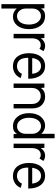

<svg xmlns="http://www.w3.org/2000/svg" viewBox="960 -1591 807 2767"><g transform="rotate(90 1363.5 -207.5)"><path d="M399.9 -220.7Q399.9 -165.5 385.5 -122.3Q371.1 -79.1 346.2 -49.8Q295.9 9.3 218.8 9.3Q186.5 9.3 155.3 -4.6Q124 -18.6 103 -45.9V175.8H39.1V-443.8H99.1L103 -392.1Q130.4 -454.1 210.9 -454.1Q294.9 -454.1 346.7 -392.6Q399.9 -328.6 399.9 -220.7ZM334 -221.7Q334 -262.7 324.2 -294.7Q314.5 -326.7 297.9 -348.6Q262.7 -394 210 -394Q167 -394 136.2 -362.3Q103 -328.1 103 -270V-176.8Q103 -119.6 137.7 -82.5Q168.5 -48.8 210.9 -48.8Q266.1 -48.8 298.8 -93.3Q334 -140.1 334 -221.7Z M717.3 -429.2 682.1 -373Q658.7 -391.1 633.3 -391.1Q607.9 -391.1 590.6 -383.3Q573.2 -375.5 560.1 -359.4Q532.2 -325.2 532.2 -264.2V0H468.3V-443.8H528.3L532.2 -391.1Q549.3 -418.9 576.7 -436.3Q604 -453.6 642.8 -454.1Q681.6 -454.6 717.3 -429.2Z M1115.2 -210.9H813Q813 -92.8 879.4 -60.1Q901.9 -48.8 935.5 -48.8Q969.2 -48.8 998.8 -66.9Q1028.3 -85 1043.9 -120.1L1105 -102.1Q1081.5 -46.9 1036.6 -18.8Q991.7 9.3 940.2 9.3Q888.7 9.3 854.2 -7.1Q819.8 -23.4 795.9 -53.7Q746.6 -116.2 746.6 -222.2Q746.6 -331.1 797.4 -393.6Q847.2 -454.1 930.7 -454.1Q1015.1 -454.1 1064 -391.6Q1115.2 -326.7 1115.2 -210.9ZM1043.9 -268.1Q1035.6 -332 1006.3 -363.5Q977.1 -395 932.1 -395Q859.9 -395 829.6 -321.3Q819.8 -297.9 816.9 -268.1Z M1247.6 -391.1Q1287.6 -454.1 1370.6 -454.1Q1441.9 -454.1 1488.3 -411.1Q1542.5 -361.8 1542.5 -267.1V0H1478.5V-263.2Q1478.5 -325.2 1443.4 -359.4Q1411.6 -391.1 1363.3 -391.1Q1314.9 -391.1 1283.2 -359.4Q1247.6 -324.7 1247.6 -263.2V0H1183.6V-443.8H1243.7Z M1972.2 0H1912.1L1908.2 -51.8Q1881.8 9.3 1799.8 9.3Q1715.8 9.3 1664.6 -52.7Q1610.8 -116.2 1610.8 -222.2Q1610.8 -331.1 1664.6 -394.5Q1714.4 -454.1 1792 -454.1Q1824.2 -454.1 1855.5 -439.7Q1886.7 -425.3 1908.2 -397.9V-590.8H1972.2ZM1908.2 -173.8V-267.1Q1908.2 -325.2 1873.5 -361.3Q1842.3 -395 1799.8 -395Q1745.1 -395 1712.4 -350.6Q1677.2 -303.7 1677.2 -222.2Q1677.2 -143.6 1713.4 -95.7Q1748 -49.8 1801.3 -49.8Q1844.7 -49.8 1874.5 -81.5Q1908.2 -116.7 1908.2 -173.8Z M2299.3 -429.2 2264.2 -373Q2240.7 -391.1 2215.3 -391.1Q2189.9 -391.1 2172.6 -383.3Q2155.3 -375.5 2142.1 -359.4Q2114.3 -325.2 2114.3 -264.2V0H2050.3V-443.8H2110.4L2114.3 -391.1Q2131.3 -418.9 2158.7 -436.3Q2186 -453.6 2224.9 -454.1Q2263.7 -454.6 2299.3 -429.2Z M2697.3 -210.9H2395Q2395 -92.8 2461.4 -60.1Q2483.9 -48.8 2517.6 -48.8Q2551.3 -48.8 2580.8 -66.9Q2610.4 -85 2626 -120.1L2687 -102.1Q2663.6 -46.9 2618.7 -18.8Q2573.7 9.3 2522.2 9.3Q2470.7 9.3 2436.3 -7.1Q2401.9 -23.4 2377.9 -53.7Q2328.6 -116.2 2328.6 -222.2Q2328.6 -331.1 2379.4 -393.6Q2429.2 -454.1 2512.7 -454.1Q2597.2 -454.1 2646 -391.6Q2697.3 -326.7 2697.3 -210.9ZM2626 -268.1Q2617.7 -332 2588.4 -363.5Q2559.1 -395 2514.2 -395Q2441.9 -395 2411.6 -321.3Q2401.9 -297.9 2398.9 -268.1Z"/></g></svg>

Font: Meera
Style: Regular
Weight: 400
Designer: Hussain KH and Suresh P for Swathanthra Malayalam Computing (SMC)
Version: 7.0.0+20160512